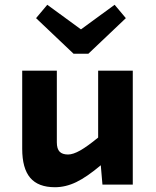

<svg xmlns="http://www.w3.org/2000/svg" viewBox="-20 -773 654 804"><path d="M536 -477V0H409L402 -81Q344 -32 299.5 -10.5Q255 11 210 11Q140 11 106.5 -28.5Q73 -68 73 -150V-477H218V-177Q218 -150 229.5 -138Q241 -126 265 -126Q286 -126 316 -143Q346 -160 391 -197V-477ZM460 -753 507 -697 350 -548H288L131 -697L178 -753L319 -650Z"/></svg>

Font: Intel One Mono
Style: Bold
Weight: 700
Monospace: yes
Designer: Fred Shallcrass
Foundry: Frere-Jones Type LLC
Version: Version 1.400;hotconv 1.1.0;makeotfexe 2.6.0;FJTRelease1.4